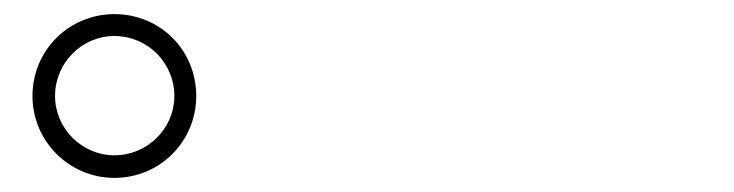

<svg xmlns="http://www.w3.org/2000/svg" viewBox="-20 -863 1040 272"><path d="M26 -727C26 -663 78 -611 142 -611C207 -611 258 -663 258 -727C258 -792 207 -843 142 -843C78 -843 26 -792 26 -727ZM58 -727C58 -774 96 -812 142 -812C189 -812 227 -774 227 -727C227 -681 189 -643 142 -643C96 -643 58 -681 58 -727Z"/></svg>

Font: Noto Serif JP Light
Style: Regular
Weight: 300
Designer: Ryoko NISHIZUKA 西塚涼子 (kana & ideographs); Frank Grießhammer (Latin, Greek & Cyrillic); Wenlong ZHANG 张文龙 (bopomofo); San
Foundry: Adobe
Version: Version 2.001;hotconv 1.1.0;makeotfexe 2.6.0